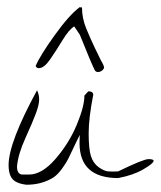

<svg xmlns="http://www.w3.org/2000/svg" viewBox="-20 -505 447 534"><path d="M239.3 -241.2Q226.6 -176.8 226.6 -133.8Q226.6 -90.8 232.9 -70.8Q239.3 -50.8 254.4 -40Q269.5 -29.3 280.8 -28.3Q292 -27.3 308.6 -28.3Q378.9 -62.5 393.1 -62.5Q407.2 -62.5 407.2 -57.6Q407.2 -50.8 378.9 -34.2Q350.6 -17.6 308.6 -9.8Q201.2 -9.8 201.2 -107.4Q201.2 -118.2 202.1 -129.9Q196.3 -119.1 186 -97.2Q175.8 -75.2 169.9 -63.5Q164.1 -51.8 152.3 -35.6Q140.6 -19.5 128.9 -11.7Q96.7 8.8 53.7 8.8Q35.2 6.8 23.4 0Q3.9 -10.7 3.9 -45.9Q3.9 -108.4 83 -253.9Q88.9 -242.2 88.9 -228Q88.9 -213.9 79.6 -189Q70.3 -164.1 50.3 -120.1Q30.3 -76.2 27.3 -42Q27.3 -21.5 41 -19.5Q45.9 -19.5 60.5 -19.5Q96.7 -19.5 134.3 -63Q171.9 -106.4 193.4 -157.7Q214.8 -209 214.8 -239.3L225.6 -251Q239.3 -251 239.3 -241.2ZM202.1 -485.4Q203.1 -484.4 205.1 -484.4H208Q208 -454.1 220.2 -424.8Q232.4 -395.5 243.2 -373L259.8 -338.9Q268.6 -323.2 268.6 -321.3V-320.3L269.5 -318.4Q269.5 -313.5 264.2 -309.1Q258.8 -304.7 252.4 -304.7Q246.1 -304.7 243.2 -310.5Q233.4 -330.1 202.1 -408.2L186.5 -431.6Q171.9 -422.9 153.8 -393.1Q135.7 -363.3 119.1 -339.4Q102.5 -315.4 87.9 -315.4Q82 -315.4 79.1 -321.3Q90.8 -349.6 131.8 -406.7Q172.9 -463.9 202.1 -485.4Z"/></svg>

Font: Dawning of a New Day
Style: Regular
Weight: 400
Designer: Kimberly Geswein
Foundry: Kimberly Geswein
Version: Version 1.002 2010